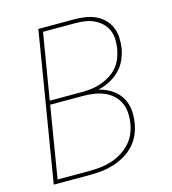

<svg xmlns="http://www.w3.org/2000/svg" viewBox="-109 -825 819 914"><g transform="rotate(-15 300.0 -367.5)"><path d="M43 0 164 -735H341Q368 -735 394.5 -731Q421 -727 444.5 -716.5Q468 -706 486 -688Q504 -670 514 -647Q524 -624 525.5 -597Q527 -570 523 -543Q518 -515 505.5 -487Q493 -459 471 -437.5Q449 -416 421.5 -402Q394 -388 365 -382Q398 -374 425.5 -357Q453 -340 470.5 -313.5Q488 -287 492.5 -253Q497 -219 491 -185Q487 -156 475 -128.5Q463 -101 442.5 -78.5Q422 -56 395.5 -40.5Q369 -25 341 -16Q313 -7 284.5 -3.5Q256 0 227 0ZM128 -391H289Q312 -391 335 -394Q358 -397 381.5 -405Q405 -413 426.5 -426.5Q448 -440 464 -458.5Q480 -477 489 -500Q498 -523 502 -546Q506 -570 505 -594Q504 -618 495 -638.5Q486 -659 469.5 -674.5Q453 -690 432.5 -699.5Q412 -709 388.5 -712.5Q365 -716 341 -716H182ZM227 -19Q253 -19 279.5 -22Q306 -25 332 -33Q358 -41 382 -55.5Q406 -70 425.5 -90.5Q445 -111 456 -136.5Q467 -162 471 -188Q475 -215 473 -241.5Q471 -268 460 -290.5Q449 -313 430 -329.5Q411 -346 387 -355.5Q363 -365 337 -368.5Q311 -372 284 -372H125L67 -19Z"/></g></svg>

Font: Iosevka Thin Extended Oblique
Style: Regular
Weight: 100
Width: 7
Italic angle: -9°
Monospace: yes
Designer: Belleve Invis
Foundry: Belleve Invis
Version: Version 32.5.0; ttfautohint (v1.8.4)